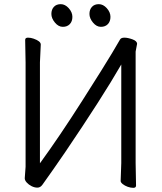

<svg xmlns="http://www.w3.org/2000/svg" viewBox="-20 -889 778 923"><path d="M511 -808Q511 -786 498.5 -773Q486 -760 465 -760Q444 -760 427 -780.5Q410 -801 410 -822Q410 -843 422 -856Q434 -869 455 -869Q476 -869 493.5 -849.5Q511 -830 511 -808ZM328 -808Q328 -786 315.5 -773Q303 -760 282 -760Q261 -760 244 -780.5Q227 -801 227 -822Q227 -843 239 -856Q251 -869 272 -869Q293 -869 310.5 -849.5Q328 -830 328 -808ZM560 -19 563 -105V-579Q472 -421 293 -157Q237 -75 184 -1Q174 13 160 13Q146 13 132 6Q118 -1 108.5 -11.5Q99 -22 99 -32L103 -87V-588L101 -697Q101 -708 114.5 -708Q128 -708 142 -703Q176 -691 176 -675L172 -589V-104Q266 -233 375.5 -405Q485 -577 518.5 -633.5Q552 -690 557 -699Q562 -708 578 -708Q594 -708 616.5 -700Q639 -692 639 -678L632 -641V-106L634 3Q634 14 621 14Q608 14 594 9Q580 4 570 -4Q560 -12 560 -19Z"/></svg>

Font: LXGW WenKai
Style: Regular
Weight: 400
Designer: LXGW / Fontworks Inc.
Foundry: LXGW / Fontworks Inc.
Version: Version 1.520; June 14, 2025